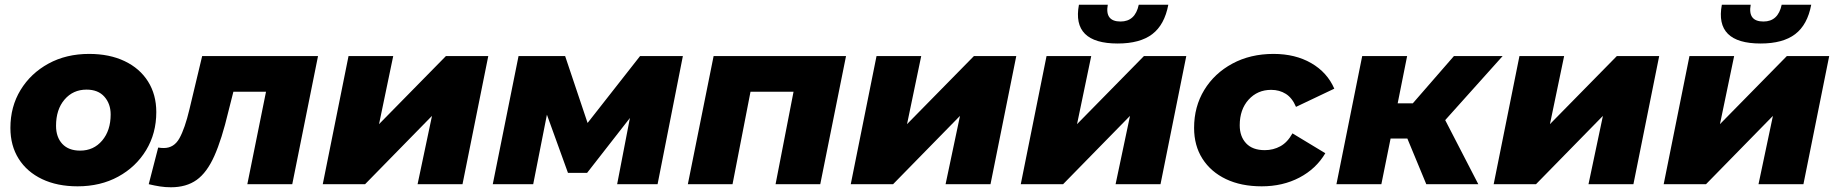

<svg xmlns="http://www.w3.org/2000/svg" viewBox="-20 -779 7765 812"><path d="M308 9Q222 9 158 -21.5Q94 -52 59 -107.5Q24 -163 24 -238Q24 -328 67 -398.5Q110 -469 185 -510Q260 -551 357 -551Q443 -551 507 -520.5Q571 -490 606 -434.5Q641 -379 641 -305Q641 -215 598 -144Q555 -73 480 -32Q405 9 308 9ZM319 -142Q376 -142 412 -184.5Q448 -227 448 -295Q448 -340 421.5 -370Q395 -400 346 -400Q289 -400 253 -358Q217 -316 217 -247Q217 -199 243.5 -170.5Q270 -142 319 -142Z M609 0 649 -155Q656 -154 661 -153.5Q666 -153 673 -153Q716 -153 739 -194.5Q762 -236 781 -316L835 -542H1325L1216 0H1026L1105 -391H967L946 -308Q918 -190 886.5 -119.5Q855 -49 811.5 -18Q768 13 703 13Q679 13 656.5 9.5Q634 6 609 0Z M1345 0 1454 -542H1643L1583 -254L1866 -542H2045L1936 0H1746L1807 -289L1524 0Z M2064 0 2173 -542H2370L2465 -259L2687 -542H2868L2761 0H2590L2644 -280L2463 -48H2382L2293 -294L2235 0Z M2889 0 2998 -542H3558L3449 0H3260L3336 -391H3154L3078 0Z M3578 0 3687 -542H3876L3816 -254L4099 -542H4278L4169 0H3979L4040 -289L3757 0Z M4297 0 4406 -542H4595L4535 -254L4818 -542H4997L4888 0H4698L4759 -289L4476 0ZM4707 -595Q4512 -595 4543 -759H4665Q4652 -688 4719 -688Q4781 -688 4796 -759H4921Q4905 -674 4853 -634.5Q4801 -595 4707 -595Z M5316 9Q5229 9 5165 -21.5Q5101 -52 5065.5 -107.5Q5030 -163 5030 -238Q5030 -328 5073 -398.5Q5116 -469 5192 -510Q5268 -551 5366 -551Q5458 -551 5525.5 -512Q5593 -473 5623 -404L5461 -327Q5445 -365 5418 -382Q5391 -399 5356 -399Q5298 -399 5260.5 -357.5Q5223 -316 5223 -249Q5223 -202 5250 -173Q5277 -144 5329 -144Q5365 -144 5395 -160.5Q5425 -177 5446 -215L5585 -131Q5546 -65 5475.5 -28Q5405 9 5316 9Z M6012 0 5932 -193H5861L5822 0H5632L5741 -542H5931L5891 -342H5955L6129 -542H6335L6092 -271L6232 0Z M6297 0 6406 -542H6595L6535 -254L6818 -542H6997L6888 0H6698L6759 -289L6476 0Z M7016 0 7125 -542H7314L7254 -254L7537 -542H7716L7607 0H7417L7478 -289L7195 0ZM7426 -595Q7231 -595 7262 -759H7384Q7371 -688 7438 -688Q7500 -688 7515 -759H7640Q7624 -674 7572 -634.5Q7520 -595 7426 -595Z"/></svg>

Font: Montserrat ExtraBold
Style: Italic
Weight: 800
Italic angle: -11.3°
Designer: Julieta Ulanovsky
Foundry: Julieta Ulanovsky
Version: Version 9.000; ttfautohint (v1.8.4.7-5d5b)